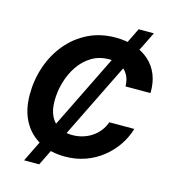

<svg xmlns="http://www.w3.org/2000/svg" viewBox="-130 -923 998 1121"><g transform="rotate(15 369.0 -363.0)"><path d="M120.1 92.8 568.4 -819.3H660.2L211.4 92.8ZM343.8 10.3Q256.8 10.3 191.2 -24.9Q125.5 -60.1 89.1 -126.7Q52.7 -193.4 52.7 -287.6Q52.7 -376.5 80.6 -457.5Q108.4 -538.6 160.9 -601.8Q213.4 -665 287.1 -701.4Q360.8 -737.8 452.1 -737.8Q515.1 -737.8 567.1 -720.2Q619.1 -702.6 656.7 -669.2Q694.3 -635.7 713.6 -587.4Q732.9 -539.1 731.4 -477.1H580.6Q580.1 -507.3 570.8 -531Q561.5 -554.7 544.2 -571.3Q526.9 -587.9 502.9 -596.7Q479 -605.5 448.7 -605.5Q388.7 -605.5 342.8 -577.6Q296.9 -549.8 265.6 -503.7Q234.4 -457.5 218.3 -401.4Q202.1 -345.2 202.1 -289.1Q202.1 -234.4 220.2 -197.3Q238.3 -160.2 272.2 -141.1Q306.2 -122.1 352.5 -122.1Q385.3 -122.1 415 -130.9Q444.8 -139.6 470 -156.2Q495.1 -172.9 513.9 -196.5Q532.7 -220.2 543.5 -250.5H694.3Q678.7 -197.3 647 -150.4Q615.2 -103.5 569.8 -67.1Q524.4 -30.8 467.3 -10.3Q410.2 10.3 343.8 10.3Z"/></g></svg>

Font: Inter 18pt
Style: Bold Italic
Weight: 700
Italic angle: -9.3988°
Designer: Rasmus Andersson
Foundry: rsms
Version: Version 4.001;git-66647c0bb